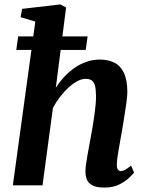

<svg xmlns="http://www.w3.org/2000/svg" viewBox="-20 -837 662 867"><path d="M451.5 10Q416 10 397.2 0Q378.5 -10 372 -27Q365.5 -44 366 -65Q366 -78 368.5 -95.5Q371 -113 374.5 -133.8Q378 -154.5 382.2 -176Q386.5 -197.5 390 -218Q393.5 -238.5 397.8 -262.2Q402 -286 405.5 -311.5Q409 -337 411.5 -361.5Q414 -386 413.5 -407.5Q413 -437 408 -452.8Q403 -468.5 392.8 -474.8Q382.5 -481 366.5 -481Q349 -481 329.2 -470.5Q309.5 -460 289.5 -441.8Q269.5 -423.5 251.2 -399.8Q233 -376 219 -349.5L172 0H38L139.5 -739.5L73 -759.5L80 -797L252 -817L278.5 -803.5L232 -440.5Q249.5 -468 271.2 -491.2Q293 -514.5 318.5 -531.8Q344 -549 372.2 -558.5Q400.5 -568 431 -568Q468 -568 496 -554.2Q524 -540.5 539.5 -508Q555 -475.5 555 -421Q555 -404 550.8 -373Q546.5 -342 541 -308Q535.5 -274 531 -247Q527.5 -228.5 524 -207.8Q520.5 -187 516.8 -166.8Q513 -146.5 510.5 -127.8Q508 -109 507.5 -94Q507.5 -76.5 513 -70.5Q518.5 -64.5 525.5 -64.5Q535 -64.5 544.8 -70Q554.5 -75.5 572 -89L585.5 -57.5Q580.5 -51 563.5 -34.5Q546.5 -18 518.5 -4Q490.5 10 451.5 10ZM62 -672.5H375.5L367 -611.5H53.5Z"/></svg>

Font: Merriweather Light 18pt
Style: Bold Italic
Weight: 700
Italic angle: -7.8°
Version: Version 2.101